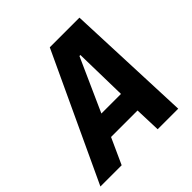

<svg xmlns="http://www.w3.org/2000/svg" viewBox="-222 -836 984 984"><g transform="rotate(-45 270.0 -344.0)"><path d="M-42 0 279 -688H494L522 0H373L368 -141H176L112 0ZM226 -261H368L362 -549H355Z"/></g></svg>

Font: Saira SemiCondensed
Style: Bold Italic
Weight: 700
Width: 4
Italic angle: -12°
Designer: Hector Gatti with collaboration of the Omnibus-Type team
Foundry: Omnibus-Type
Version: Version 1.101